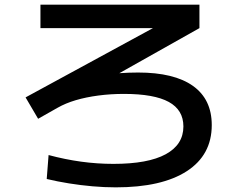

<svg xmlns="http://www.w3.org/2000/svg" viewBox="-20 -753 1040 826"><path d="M478 53Q429 53 378 48.5Q327 44 277 36Q227 28 181 17L189 -86Q260 -67 329 -57.5Q398 -48 468 -48Q617 -48 693 -89.5Q769 -131 769 -209Q769 -280 706 -314.5Q643 -349 513 -349Q456 -349 403 -342Q350 -335 306 -322Q262 -309 227 -289L144 -242L90 -334L684 -657V-632H154V-733H838V-632L303 -331L255 -395Q283 -405 321.5 -413.5Q360 -422 403.5 -428.5Q447 -435 491.5 -438Q536 -441 574 -441Q729 -441 810 -383.5Q891 -326 891 -215Q891 -86 783.5 -16.5Q676 53 478 53Z"/></svg>

Font: M PLUS 1 SemiBold
Style: Regular
Weight: 600
Designer: Coji Morishita
Foundry: UNDERFOREST DESIGN
Version: Version 1.001